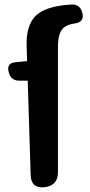

<svg xmlns="http://www.w3.org/2000/svg" viewBox="-20 -817 395 845"><path d="M102 -462H65Q28 -462 19 -498L18 -501Q8 -539 48 -543L99 -548L97 -625Q97 -724 154 -761Q199 -791 292 -797Q334 -800 343 -758Q351 -720 310 -714Q276 -709 260 -695Q235 -673 235 -611V-59Q235 0 176 7Q117 13 115 -46Z"/></svg>

Font: MaokenZhuyuanTi
Style: Regular
Weight: 400
Designer: Fontworks Inc & LongZhuTi team: ZERO子、时光羊、荆南、频凡、刘鹏、Little White Dog、帆影Magmeta、奈白不弍、白日月球、ChaoTawei、雨三（排名不分先后）
Version: Version 1.000; 20230222